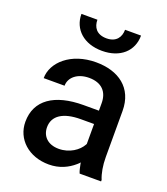

<svg xmlns="http://www.w3.org/2000/svg" viewBox="-137 -831 815 937"><g transform="rotate(20 271.0 -362.5)"><path d="M370.1 -45.9C373.5 -28.3 377 -12.2 382.3 0H493.7V-7.8C481.9 -36.1 474.6 -76.2 474.6 -119.6V-358.9C474.6 -478.5 389.6 -538.1 272.9 -538.1C142.1 -538.1 58.1 -459.5 58.1 -377.9H166.5C166.5 -420.9 206.1 -455.1 266.6 -455.1C332.5 -455.1 365.7 -418 365.7 -359.9V-320.8H286.1C135.3 -320.8 46.9 -259.8 46.9 -147.5C46.9 -58.1 119.6 9.8 225.1 9.8C280.3 9.8 322.8 -11.7 354.5 -39.1C359.9 -43.5 364.7 -48.3 369.1 -53.2C369.6 -50.8 369.6 -48.3 370.1 -45.9ZM363.3 -143.6C345.2 -110.4 300.8 -78.6 244.6 -78.6C186.5 -78.6 155.3 -113.3 155.3 -158.7C155.3 -217.8 205.1 -251.5 296.9 -251.5H365.7V-147.9C365.2 -146.5 364.3 -145 363.3 -143.6ZM350.6 -735.4C350.6 -697.8 330.1 -665 279.3 -665C226.6 -665 207 -697.8 207 -735.4H124C124 -655.8 184.6 -600.1 279.3 -600.1C373.5 -600.1 433.6 -654.8 433.6 -735.4Z"/></g></svg>

Font: Bert Sans Medium
Style: Regular
Weight: 500
Designer: Christian Robertson (Google), Cristiano Sobral
Foundry: Google, Cristiano Sobral
Version: Version 3.101